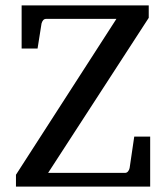

<svg xmlns="http://www.w3.org/2000/svg" viewBox="-20 -691 615 711"><path d="M39.1 0V-43.9L411.1 -621.1H150.9Q144 -621.1 139.9 -616.2Q135.7 -611.3 133.8 -604L119.1 -511.2H60.1V-670.9H530.8V-625L158.2 -50.8H442.9Q449.7 -50.8 454.1 -56.2Q458.5 -61.5 460 -68.8L477.1 -185.1H536.1V0Z"/></svg>

Font: BabelStone Ogham Pictish
Style: Bold Italic
Weight: 700
Italic angle: -30°
Designer: Andrew West
Foundry: BabelStone
Version: Version 1.02 March 14, 2022